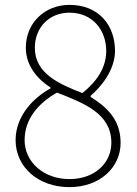

<svg xmlns="http://www.w3.org/2000/svg" viewBox="-20 -755 561 788"><path d="M265 13C390 13 475 -68 475 -169C475 -268 412 -320 352 -357V-362C391 -395 452 -465 452 -546C452 -653 384 -735 265 -735C165 -735 86 -662 86 -559C86 -483 136 -429 187 -396V-392C121 -356 44 -282 44 -180C44 -70 136 13 265 13ZM318 -373C223 -410 123 -453 123 -559C123 -641 181 -703 265 -703C361 -703 416 -630 416 -546C416 -481 381 -423 318 -373ZM265 -20C158 -20 81 -91 81 -180C81 -265 136 -331 214 -375C326 -331 437 -289 437 -169C437 -87 370 -20 265 -20Z"/></svg>

Font: Source Han Sans JP ExtraLight
Style: Regular
Weight: 250
Designer: Ryoko NISHIZUKA 西塚涼子 (kana, bopomofo & ideographs); Paul D. Hunt (Latin, Greek & Cyrillic); Sandoll Communications 산돌커뮤니
Foundry: Adobe
Version: Version 2.001;hotconv 1.0.107;makeotfexe 2.5.65593